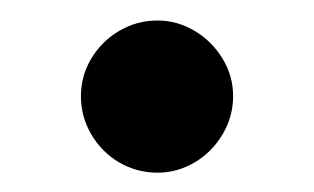

<svg xmlns="http://www.w3.org/2000/svg" viewBox="-20 -164 312 191"><path d="M60.5 -68.4Q60.5 -88.4 70.8 -105.7Q81.1 -123 98.6 -133.3Q116.2 -143.6 136.7 -143.6Q156.2 -143.6 173.6 -133.3Q190.9 -123 201.4 -105.7Q211.9 -88.4 211.9 -68.4Q211.9 -47.9 201.4 -30.3Q190.9 -12.7 173.6 -2.4Q156.2 7.8 136.7 7.8Q116.2 7.8 98.6 -2.4Q81.1 -12.7 70.8 -30.3Q60.5 -47.9 60.5 -68.4Z"/></svg>

Font: Pretendard JP SemiBold
Style: Regular
Weight: 600
Designer: Base glyphs from Inter by Rasmus Andersson; Hangeul glyphs from Noto Sans CJK(Source Han Sans) by Jang Soo-young and Kan
Foundry: Kil Hyung-jin
Version: Version 1.309